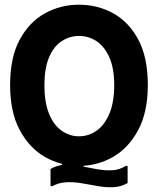

<svg xmlns="http://www.w3.org/2000/svg" viewBox="-20 -732 675 817"><path d="M23 -370Q23 -488 64 -563.5Q105 -639 171.5 -675.5Q238 -712 316 -712Q395 -712 461.5 -675.5Q528 -639 568.5 -563.5Q609 -488 609 -370Q609 -255 568 -178.5Q527 -102 460.5 -64Q394 -26 316 -26Q238 -26 171.5 -64Q105 -102 64 -178.5Q23 -255 23 -370ZM169 -369Q169 -297 188.5 -248.5Q208 -200 242 -176Q276 -152 316 -152Q357 -152 391 -176Q425 -200 445.5 -248.5Q466 -297 466 -370Q466 -442 445 -488.5Q424 -535 390.5 -557Q357 -579 316 -579Q276 -579 242 -556.5Q208 -534 188.5 -487.5Q169 -441 169 -369ZM523 -25V47Q495 63 463 64.5Q431 66 397 60Q363 54 329 48Q295 42 262.5 43.5Q230 45 201 61L195 59V-13Q224 -30 256 -31Q288 -32 322 -25.5Q356 -19 390 -12.5Q424 -6 456.5 -7.5Q489 -9 517 -27ZM244 -42H335V-17H244Z"/></svg>

Font: Phudu SemiBold
Style: Regular
Weight: 600
Version: Version 1.005;gftools[0.9.23]